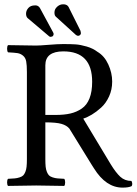

<svg xmlns="http://www.w3.org/2000/svg" viewBox="-20 -855 630 885"><path d="M404.8 -478Q404.8 -618.2 272 -618.2Q189 -618.2 189 -554.2V-325.2H236.8Q275.9 -325.2 304.4 -331.8Q333 -338.4 356.7 -354.5Q380.4 -370.6 392.6 -401.6Q404.8 -432.6 404.8 -478ZM271 -651.9Q307.1 -651.9 328.9 -650.4Q350.6 -648.9 379.4 -640.6Q408.2 -632.3 429.2 -616.2Q461.4 -597.2 479.2 -558.1Q497.1 -519 497.1 -479Q497.1 -441.9 482.7 -410.4Q468.3 -378.9 446 -358.9Q423.8 -338.9 403.3 -326.7Q382.8 -314.5 363.8 -308.1L490.2 -98.1Q513.7 -59.6 534.4 -40.3Q555.2 -21 585.9 -21Q592.8 -7.3 586.9 2.9Q573.2 9.8 544.9 9.8Q468.3 9.8 413.1 -79.1Q405.3 -92.3 402.8 -95.2L299.8 -262.2Q287.6 -276.9 263.7 -283.9Q239.7 -291 189 -291V-122.1Q189 -100.6 190.4 -86.7Q191.9 -72.8 196.3 -62.3Q200.7 -51.8 206.1 -46.4Q211.4 -41 222.7 -37.4Q233.9 -33.7 244.9 -32.7Q255.9 -31.7 275.9 -30.8Q280.3 -26.4 280.3 -14.4Q280.3 -2.4 275.9 2Q188 0 147 0Q106.9 0 17.1 2Q12.7 -2.4 12.7 -14.4Q12.7 -26.4 17.1 -30.8Q37.1 -31.7 48.1 -32.7Q59.1 -33.7 70.3 -37.4Q81.5 -41 86.9 -46.4Q92.3 -51.8 96.7 -62.3Q101.1 -72.8 102.5 -86.7Q104 -100.6 104 -122.1V-522.9Q104 -554.7 100.8 -571.8Q97.7 -588.9 86.2 -598.4Q74.7 -607.9 60.8 -610.1Q46.9 -612.3 17.1 -613.8Q12.7 -618.2 12.7 -630.4Q12.7 -642.6 17.1 -647Q110.8 -645 146 -645Q162.6 -645 204.3 -648.4Q246.1 -651.9 271 -651.9ZM141.1 -830.1H146Q157.7 -828.6 164.1 -817.9L223.1 -709L225.1 -705.1Q227.1 -702.1 227.1 -698.2Q227.1 -690.9 221.2 -687Q215.3 -685.1 213.9 -685.1Q209 -685.1 206.1 -688L106.9 -772Q100.1 -778.8 100.1 -792Q100.1 -806.2 110.6 -818.1Q121.1 -830.1 141.1 -830.1ZM269 -835H275.9Q290 -833.5 295.9 -823.2L351.1 -712.9Q353 -705.1 353 -702.1Q353 -697.3 349.1 -693.6Q345.2 -689.9 339.8 -689.9Q335.9 -689.9 330.1 -693.8L237.8 -777.8Q231 -783.2 231 -796.9Q231 -813 243.4 -824Q255.9 -835 269 -835Z"/></svg>

Font: Common Serif
Style: Regular
Weight: 400
Designer: Philipp H. Poll, Khaled Hosny
Foundry: Stefan Peev, Context Ltd.
Version: Version 1.026